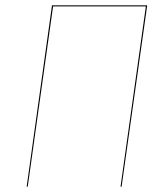

<svg xmlns="http://www.w3.org/2000/svg" viewBox="-20 -700 629 720"><path d="M436 0H432L527 -676H179L84 0H80L175 -680H532Z"/></svg>

Font: Fira Sans Condensed Four
Style: Italic
Weight: 100
Width: 3
Italic angle: -8°
Designer: bBox Type GmbH & Carrois Corporate GbR & Edenspiekermann AG
Foundry: bBox Type GmbH & Carrois Corporate GbR & Edenspiekermann AG
Version: Version 4.301